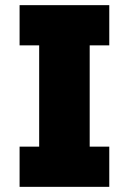

<svg xmlns="http://www.w3.org/2000/svg" viewBox="-20 -725 500 745"><path d="M56 0V-156H132V-549H56V-705H404V-549H328V-156H404V0Z"/></svg>

Font: Parkinsans ExtraBold
Style: Regular
Weight: 800
Designer: Red Stone, Indian Type Foundry
Foundry: Indian Type Foundry
Version: Version 1.000